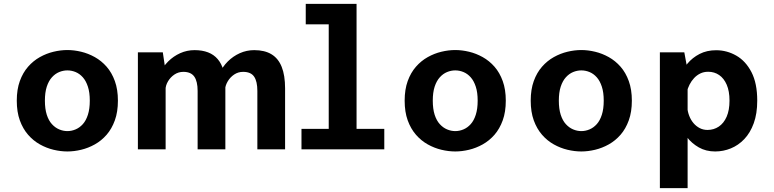

<svg xmlns="http://www.w3.org/2000/svg" viewBox="-20 -770 3990 990"><path d="M327.5 11Q292.5 11 256 2.2Q219.5 -6.5 185.5 -25.5Q151.5 -44.5 124.8 -75.2Q98 -106 82.2 -149.5Q66.5 -193 66.5 -251Q66.5 -308.5 82.2 -352Q98 -395.5 124.8 -426Q151.5 -456.5 185.5 -475.5Q219.5 -494.5 256 -503.2Q292.5 -512 327.5 -512Q362 -512 398.5 -503.2Q435 -494.5 469 -475.5Q503 -456.5 529.8 -426Q556.5 -395.5 572.2 -352Q588 -308.5 588 -251Q588 -193 572.2 -149.5Q556.5 -106 529.8 -75.2Q503 -44.5 469 -25.5Q435 -6.5 398.5 2.2Q362 11 327.5 11ZM327.5 -94Q349 -94 369.8 -102.8Q390.5 -111.5 407 -129.8Q423.5 -148 433.2 -178.2Q443 -208.5 443 -251Q443 -293.5 433.2 -323.2Q423.5 -353 407 -371.5Q390.5 -390 369.8 -398.5Q349 -407 327.5 -407Q306 -407 285.2 -398.5Q264.5 -390 247.8 -371.5Q231 -353 221.2 -323.2Q211.5 -293.5 211.5 -251Q211.5 -208.5 221.2 -178.2Q231 -148 247.8 -129.8Q264.5 -111.5 285.2 -102.8Q306 -94 327.5 -94Z M1307 0V-301Q1307 -350.5 1290.2 -375Q1273.5 -399.5 1233.5 -399.5Q1208 -399.5 1187.5 -385.8Q1167 -372 1154.5 -351Q1142 -330 1140.5 -309L1096.5 -322Q1097 -358 1112.2 -392Q1127.5 -426 1154.5 -453Q1181.5 -480 1216.5 -495.8Q1251.5 -511.5 1291 -511.5Q1344.5 -511.5 1379.8 -490.2Q1415 -469 1432.5 -425.2Q1450 -381.5 1450 -314V0ZM691 0V-500H819.5L834 -402.5V0ZM999 0V-301Q999 -350.5 981.8 -375Q964.5 -399.5 925.5 -399.5Q900 -399.5 879.5 -385.8Q859 -372 846.5 -351Q834 -330 833.5 -309L789.5 -322Q789.5 -358 804.8 -392Q820 -426 847 -453Q874 -480 909 -495.8Q944 -511.5 983 -511.5Q1063 -511.5 1102.5 -465.2Q1142 -419 1142 -326.5V0Z M1534.5 0V-105.5H1675V-644.5H1556.5V-750H1818.5V-105.5H1961.5V0Z M2327.5 11Q2292.5 11 2256 2.2Q2219.5 -6.5 2185.5 -25.5Q2151.5 -44.5 2124.8 -75.2Q2098 -106 2082.2 -149.5Q2066.5 -193 2066.5 -251Q2066.5 -308.5 2082.2 -352Q2098 -395.5 2124.8 -426Q2151.5 -456.5 2185.5 -475.5Q2219.5 -494.5 2256 -503.2Q2292.5 -512 2327.5 -512Q2362 -512 2398.5 -503.2Q2435 -494.5 2469 -475.5Q2503 -456.5 2529.8 -426Q2556.5 -395.5 2572.2 -352Q2588 -308.5 2588 -251Q2588 -193 2572.2 -149.5Q2556.5 -106 2529.8 -75.2Q2503 -44.5 2469 -25.5Q2435 -6.5 2398.5 2.2Q2362 11 2327.5 11ZM2327.5 -94Q2349 -94 2369.8 -102.8Q2390.5 -111.5 2407 -129.8Q2423.5 -148 2433.2 -178.2Q2443 -208.5 2443 -251Q2443 -293.5 2433.2 -323.2Q2423.5 -353 2407 -371.5Q2390.5 -390 2369.8 -398.5Q2349 -407 2327.5 -407Q2306 -407 2285.2 -398.5Q2264.5 -390 2247.8 -371.5Q2231 -353 2221.2 -323.2Q2211.5 -293.5 2211.5 -251Q2211.5 -208.5 2221.2 -178.2Q2231 -148 2247.8 -129.8Q2264.5 -111.5 2285.2 -102.8Q2306 -94 2327.5 -94Z M2977.5 11Q2942.5 11 2906 2.2Q2869.5 -6.5 2835.5 -25.5Q2801.5 -44.5 2774.8 -75.2Q2748 -106 2732.2 -149.5Q2716.5 -193 2716.5 -251Q2716.5 -308.5 2732.2 -352Q2748 -395.5 2774.8 -426Q2801.5 -456.5 2835.5 -475.5Q2869.5 -494.5 2906 -503.2Q2942.5 -512 2977.5 -512Q3012 -512 3048.5 -503.2Q3085 -494.5 3119 -475.5Q3153 -456.5 3179.8 -426Q3206.5 -395.5 3222.2 -352Q3238 -308.5 3238 -251Q3238 -193 3222.2 -149.5Q3206.5 -106 3179.8 -75.2Q3153 -44.5 3119 -25.5Q3085 -6.5 3048.5 2.2Q3012 11 2977.5 11ZM2977.5 -94Q2999 -94 3019.8 -102.8Q3040.5 -111.5 3057 -129.8Q3073.5 -148 3083.2 -178.2Q3093 -208.5 3093 -251Q3093 -293.5 3083.2 -323.2Q3073.5 -353 3057 -371.5Q3040.5 -390 3019.8 -398.5Q2999 -407 2977.5 -407Q2956 -407 2935.2 -398.5Q2914.5 -390 2897.8 -371.5Q2881 -353 2871.2 -323.2Q2861.5 -293.5 2861.5 -251Q2861.5 -208.5 2871.2 -178.2Q2881 -148 2897.8 -129.8Q2914.5 -111.5 2935.2 -102.8Q2956 -94 2977.5 -94Z M3382.5 200V-500H3508.5L3525.5 -407.5V200ZM3667.5 11Q3620 11 3583.2 -10Q3546.5 -31 3521.5 -63.5Q3496.5 -96 3484 -132Q3471.5 -168 3471.5 -198.5L3524 -216.5Q3525.5 -194 3533.8 -172.8Q3542 -151.5 3555.8 -135.2Q3569.5 -119 3587.8 -109.5Q3606 -100 3628 -100Q3660.5 -100 3686.2 -117.2Q3712 -134.5 3726.8 -168.2Q3741.5 -202 3741.5 -251Q3741.5 -300 3727.2 -333Q3713 -366 3688.2 -383Q3663.5 -400 3631.5 -400Q3609 -400 3591 -391.2Q3573 -382.5 3559 -367.5Q3545 -352.5 3535.5 -333.8Q3526 -315 3521.5 -295.5L3473 -314Q3473 -344 3486.2 -378Q3499.5 -412 3524.8 -442.2Q3550 -472.5 3587.2 -491.8Q3624.5 -511 3672.5 -511Q3728 -511 3776.5 -483.2Q3825 -455.5 3854.8 -398Q3884.5 -340.5 3884.5 -251Q3884.5 -184 3866.5 -134.5Q3848.5 -85 3817.8 -52.8Q3787 -20.5 3748.2 -4.8Q3709.5 11 3667.5 11Z"/></svg>

Font: Trispace Thin SemiBold
Style: Regular
Weight: 600
Version: Version 1.210